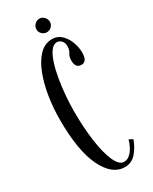

<svg xmlns="http://www.w3.org/2000/svg" viewBox="-216 -879 749 939"><g transform="rotate(-30 159.0 -409.0)"><path d="M190.5 10Q120 10 75 -81.5Q30 -173 30 -349Q30 -414 40 -478Q50 -542 70.2 -594.8Q90.5 -647.5 121.2 -679.2Q152 -711 194 -711Q223.5 -711 244.8 -691Q266 -671 277.5 -640.8Q289 -610.5 289 -580Q289 -529.5 256.5 -529.5Q223 -529.5 223 -573Q223 -594.5 232.5 -608Q242 -621.5 242 -645.5Q242 -663 231.2 -674.5Q220.5 -686 206.5 -686Q186.5 -686 170.8 -664Q155 -642 143.5 -605.2Q132 -568.5 124.8 -524.2Q117.5 -480 114 -434.5Q110.5 -389 110.5 -350Q110.5 -257.5 121.2 -181.2Q132 -105 152.2 -59.8Q172.5 -14.5 199.5 -14.5Q218.5 -14.5 233.2 -27.8Q248 -41 258 -60.5Q268 -80 273 -99L294 -88Q280.5 -49 255 -19.5Q229.5 10 190.5 10ZM190 -752Q174.5 -752 163 -763Q151.5 -774 151.5 -789.5Q151.5 -805 163 -816.8Q174.5 -828.5 190 -828.5Q204.5 -828.5 216 -816.8Q227.5 -805 227.5 -789.5Q227.5 -774 216 -763Q204.5 -752 190 -752Z"/></g></svg>

Font: Imbue 50pt
Style: Regular
Weight: 400
Designer: Tyler Finck
Foundry: Etcetera Type Company
Version: Version 1.102; ttfautohint (v1.8.3)